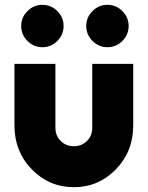

<svg xmlns="http://www.w3.org/2000/svg" viewBox="-20 -765 613 797"><path d="M156 -745Q120 -745 94 -719Q68 -693 68 -657Q68 -621 94 -595Q120 -569 156 -569Q192 -569 218 -595Q244 -621 244 -657Q244 -693 218 -719Q192 -745 156 -745ZM426 -745Q390 -745 364 -719Q338 -693 338 -657Q338 -621 364 -595Q390 -569 426 -569Q462 -569 488 -595Q514 -621 514 -657Q514 -693 488 -719Q462 -745 426 -745ZM40 -500V-244Q40 -136 112 -62Q184 12 287 12Q389 12 461 -62Q533 -136 533 -244V-500H363V-236Q363 -201 341 -180Q319 -158 287 -158Q254 -158 232 -180Q210 -201 210 -236V-500Z"/></svg>

Font: Unageo
Style: Black
Weight: 900
Designer: Richard Sepsi
Foundry: Richard Sepsi
Version: Version 2.000